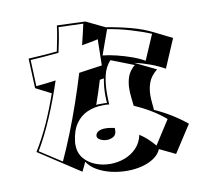

<svg xmlns="http://www.w3.org/2000/svg" viewBox="-92 -896 1184 1086"><g transform="rotate(-10 500.0 -353.5)"><path d="M750 -4Q737 26 707 46Q677 66 637 76Q597 86 553 86Q507 86 462 75.5Q417 65 381.5 44.5Q346 24 327 -6Q323 4 315 20Q307 36 302 47L65 -108Q109 -180 143 -255.5Q177 -331 208 -420L120 -465L113 -636Q154 -638 194.5 -641Q235 -644 277 -648Q285 -685 291.5 -719.5Q298 -754 303 -793L465 -787L573 -735Q643 -724 713 -705.5Q783 -687 838 -659L938 -609L868 -445Q831 -466 786.5 -482.5Q742 -499 696 -509L818 -450Q780 -419 767.5 -384Q755 -349 755 -311Q755 -292 757 -271Q759 -250 761 -227Q809 -206 854 -178.5Q899 -151 942 -116L841 40ZM517 -676Q474 -666 424 -658Q432 -690 439 -720Q446 -750 452 -777L311 -782Q307 -748 300.5 -713Q294 -678 285 -639Q242 -635 200.5 -631.5Q159 -628 123 -626L129 -475Q155 -477 183.5 -480.5Q212 -484 242 -488Q208 -384 165.5 -284.5Q123 -185 78 -110L203 -29Q234 -96 265.5 -175Q297 -254 326.5 -339Q356 -424 381 -507Q415 -512 449 -517Q483 -522 514 -526ZM825 -653Q775 -674 709 -693.5Q643 -713 579 -723L528 -581Q566 -577 608.5 -566.5Q651 -556 691.5 -541.5Q732 -527 763 -509ZM828 -163Q791 -195 746 -222Q701 -249 652 -270Q649 -296 646.5 -320.5Q644 -345 644 -367Q644 -405 655.5 -437.5Q667 -470 698 -496L567 -547Q536 -513 525.5 -465Q515 -417 515 -363Q515 -348 515.5 -332.5Q516 -317 517 -301Q508 -303 498.5 -303Q489 -303 480 -303Q433 -303 392 -285.5Q351 -268 324 -229Q297 -190 290 -127Q289 -123 289 -119Q289 -115 289 -110Q289 -64 314.5 -32.5Q340 -1 380.5 15Q421 31 466 31Q508 31 547.5 16.5Q587 2 616 -27.5Q645 -57 655 -103Q678 -88 699.5 -68.5Q721 -49 740 -26ZM489 -448Q479 -414 467.5 -380Q456 -346 444 -311Q452 -313 460.5 -313Q469 -313 478 -313Q485 -313 492 -313Q499 -313 506 -312Q505 -323 504.5 -335Q504 -347 504 -358Q504 -407 513 -452ZM525 -152Q525 -127 508 -116.5Q491 -106 470 -106Q450 -106 432.5 -115Q415 -124 415 -137V-139Q417 -156 432.5 -164Q448 -172 473 -172Q484 -172 497.5 -170Q511 -168 525 -165Z"/></g></svg>

Font: Rampart One
Style: Regular
Weight: 400
Designer: Fontworks Inc.
Foundry: Fontworks Inc.
Version: Version 1.100